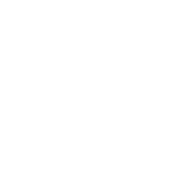

<svg xmlns="http://www.w3.org/2000/svg" viewBox="-182 -732 764 764"><g transform="rotate(-45 200.0 -350.0)"><path d="M300 -150Q300 -150 300 -150Q300 -150 300 -150Q300 -150 300 -150Q300 -150 300 -150Q300 -150 300 -150Q300 -150 300 -150Q300 -150 300 -150Q300 -150 300 -150Q300 -150 300 -150Q300 -150 300 -150Q300 -150 300 -150Q300 -150 300 -150ZM300 -250Q300 -250 300 -250Q300 -250 300 -250Q300 -250 300 -250Q300 -250 300 -250Q300 -250 300 -250Q300 -250 300 -250Q300 -250 300 -250Q300 -250 300 -250Q300 -250 300 -250Q300 -250 300 -250Q300 -250 300 -250Q300 -250 300 -250ZM300 -350Q300 -350 300 -350Q300 -350 300 -350Q300 -350 300 -350Q300 -350 300 -350Q300 -350 300 -350Q300 -350 300 -350Q300 -350 300 -350Q300 -350 300 -350Q300 -350 300 -350Q300 -350 300 -350Q300 -350 300 -350Q300 -350 300 -350ZM200 -450Q200 -450 200 -450Q200 -450 200 -450Q200 -450 200 -450Q200 -450 200 -450Q200 -450 200 -450Q200 -450 200 -450Q200 -450 200 -450Q200 -450 200 -450Q200 -450 200 -450Q200 -450 200 -450Q200 -450 200 -450Q200 -450 200 -450ZM100 -350Q100 -350 100 -350Q100 -350 100 -350Q100 -350 100 -350Q100 -350 100 -350Q100 -350 100 -350Q100 -350 100 -350Q100 -350 100 -350Q100 -350 100 -350Q100 -350 100 -350Q100 -350 100 -350Q100 -350 100 -350Q100 -350 100 -350ZM100 -250Q100 -250 100 -250Q100 -250 100 -250Q100 -250 100 -250Q100 -250 100 -250Q100 -250 100 -250Q100 -250 100 -250Q100 -250 100 -250Q100 -250 100 -250Q100 -250 100 -250Q100 -250 100 -250Q100 -250 100 -250Q100 -250 100 -250ZM100 -150Q100 -150 100 -150Q100 -150 100 -150Q100 -150 100 -150Q100 -150 100 -150Q100 -150 100 -150Q100 -150 100 -150Q100 -150 100 -150Q100 -150 100 -150Q100 -150 100 -150Q100 -150 100 -150Q100 -150 100 -150Q100 -150 100 -150ZM200 -50Q200 -50 200 -50Q200 -50 200 -50Q200 -50 200 -50Q200 -50 200 -50Q200 -50 200 -50Q200 -50 200 -50Q200 -50 200 -50Q200 -50 200 -50Q200 -50 200 -50Q200 -50 200 -50Q200 -50 200 -50Q200 -50 200 -50ZM300 -650Q300 -650 300 -650Q300 -650 300 -650Q300 -650 300 -650Q300 -650 300 -650Q300 -650 300 -650Q300 -650 300 -650Q300 -650 300 -650Q300 -650 300 -650Q300 -650 300 -650Q300 -650 300 -650Q300 -650 300 -650Q300 -650 300 -650ZM100 -650Q100 -650 100 -650Q100 -650 100 -650Q100 -650 100 -650Q100 -650 100 -650Q100 -650 100 -650Q100 -650 100 -650Q100 -650 100 -650Q100 -650 100 -650Q100 -650 100 -650Q100 -650 100 -650Q100 -650 100 -650Q100 -650 100 -650Z"/></g></svg>

Font: TINY 5x3
Style: Regular
Weight: 400
Designer: Jack Halten Fahnestock
Foundry: Velvetyne Type Foundry
Version: Version 1.002